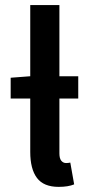

<svg xmlns="http://www.w3.org/2000/svg" viewBox="-20 -726 353 756"><path d="M210.9 9.8Q151.9 9.8 125.5 -25.4Q99.1 -60.5 99.1 -127.9V-337.9H22V-419.9L99.1 -425.8V-706.1H213.9V-425.8H288.1V-337.9H213.9V-122.1Q213.9 -102.1 221.4 -93Q229 -84 240.2 -84Q249 -84 256.8 -85.9L272 0Q248.5 9.8 210.9 9.8Z"/></svg>

Font: Source Sans 3 Semibold
Style: Regular
Weight: 600
Designer: Paul D. Hunt
Foundry: Adobe
Version: Version 3.052;hotconv 1.1.0;makeotfexe 2.6.0